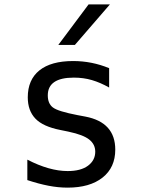

<svg xmlns="http://www.w3.org/2000/svg" viewBox="-20 -837 642 871"><path d="M381.8 -816.9H478.5L319.8 -633.3H244.6ZM286.6 14.2Q244.1 14.2 200 5.6Q155.8 -2.9 104 -20V-112.8Q204.1 -61 287.1 -61Q346.7 -61 379.4 -85.4Q412.1 -109.9 412.1 -148.9Q412.1 -182.1 384.8 -203.9Q357.4 -225.6 292.5 -239.3L288.6 -240.2L254.9 -247.1Q174.8 -262.7 140.4 -299.1Q106 -335.4 106 -395.5Q106 -475.1 158.7 -517.6Q211.4 -560.1 312 -560.1Q396.5 -560.1 475.1 -527.8V-439.9Q435.5 -462.4 397.2 -473.6Q358.9 -484.9 314.9 -484.9Q196.8 -484.9 196.8 -404.3Q196.8 -367.7 219.2 -350.1Q231.9 -340.3 260 -331.8Q288.1 -323.2 331.1 -314.9L367.2 -308.1Q502.9 -282.2 502.9 -158.2Q502.9 -77.1 445.3 -31.5Q387.7 14.2 286.6 14.2Z"/></svg>

Font: Vazir Code Hack
Style: Code-Hack
Weight: 400
Foundry: DejaVu fonts team - Redesigned by Saber Rastikerdar
Version: Version 1.1.2